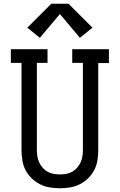

<svg xmlns="http://www.w3.org/2000/svg" viewBox="-20 -998 640 1026"><path d="M300 8Q273 8 245.5 3.5Q218 -1 193.5 -13.5Q169 -26 149 -45.5Q129 -65 116.5 -89Q104 -113 99.5 -140.5Q95 -168 95 -195V-662H38V-735H234V-662H177V-195Q177 -178 180 -161Q183 -144 190 -129Q197 -114 208.5 -101Q220 -88 234.5 -80Q249 -72 266 -69Q283 -66 300 -66Q317 -66 334 -69Q351 -72 365.5 -80Q380 -88 391.5 -101Q403 -114 410 -129Q417 -144 420 -161Q423 -178 423 -195V-662H366V-735H562V-661H505V-195Q505 -168 500.5 -140.5Q496 -113 483.5 -89Q471 -65 451 -45.5Q431 -26 406.5 -13.5Q382 -1 354.5 3.5Q327 8 300 8ZM193 -796 126 -850 254 -978H346L474 -850L407 -796L300 -923Z"/></svg>

Font: Iosevka Curly Slab Extended
Style: Regular
Weight: 400
Width: 7
Monospace: yes
Designer: Belleve Invis
Foundry: Belleve Invis
Version: Version 11.1.0; ttfautohint (v1.8.3)